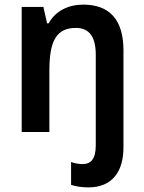

<svg xmlns="http://www.w3.org/2000/svg" viewBox="-20 -572 626 832"><path d="M363 240C470 240 515 167 515 67V-354C515 -487 454 -552 341 -552C278 -552 221 -526 191 -471H184L168 -542H74V0H194V-267C194 -394 224 -451 309 -451C367 -451 395 -412 395 -335V58C395 119 372 139 339 139C320 139 305 136 288 130V229C308 236 335 240 363 240Z"/></svg>

Font: Noto Sans Gujarati UI SemiCondensed SemiBold
Style: Regular
Weight: 600
Width: 4
Designer: Jelle Bosma - Monotype Design Team, Universal Thirst
Foundry: Monotype Imaging Inc.
Version: Version 2.106